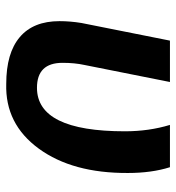

<svg xmlns="http://www.w3.org/2000/svg" viewBox="6 -574 578 631"><g transform="rotate(90 295.5 -259.0)"><path d="M114 -528H250L194 -247Q187 -215 187 -175Q187 -91 269 -91Q412 -91 412 -380Q412 -459 391 -528H530Q549 -468 549 -390Q550 -208 469 -97Q388 14 256 10Q155 10 102.5 -34.5Q50 -79 50 -165Q50 -200 56 -237Z"/></g></svg>

Font: Libra Sans
Style: Bold Italic
Weight: 700
Italic angle: -12°
Foundry: Context Ltd
Version: Version 1.002